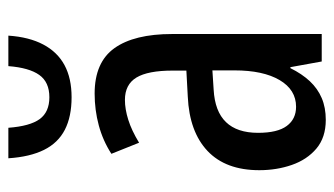

<svg xmlns="http://www.w3.org/2000/svg" viewBox="-192 -606 807 464"><g transform="rotate(-90 212.0 -373.5)"><path d="M218.3 -548.8Q293.9 -548.8 328.1 -501Q362.3 -453.1 362.3 -361.3V0H295.9L282.2 -75.7H279.8Q266.1 -47.9 248.3 -28.8Q230.5 -9.8 207.5 0Q184.6 9.8 154.8 9.8Q112.3 9.8 85.4 -12.9Q58.6 -35.6 45.9 -72.3Q33.2 -108.9 33.2 -150.9Q33.2 -231.9 79.6 -275.9Q126 -319.8 210.9 -323.7L273.9 -327.1V-360.4Q273.9 -419.9 257.1 -447.8Q240.2 -475.6 203.1 -475.6Q180.7 -475.6 155 -467.5Q129.4 -459.5 99.6 -441.4L72.8 -508.3Q104.5 -528.8 141.6 -538.8Q178.7 -548.8 218.3 -548.8ZM274.4 -264.2 228 -261.2Q175.3 -258.3 149.4 -231.4Q123.5 -204.6 123.5 -153.8Q123.5 -106.9 140.1 -84.5Q156.7 -62 186.5 -62Q227.5 -62 251 -101.8Q274.4 -141.6 274.4 -210.9ZM358.4 -757.3Q355 -707 336.9 -672.9Q318.8 -638.7 287.1 -621.6Q255.4 -604.5 209.5 -604.5Q162.6 -604.5 130.9 -620.8Q99.1 -637.2 82.3 -671.1Q65.4 -705.1 62 -757.3H135.7Q139.6 -705.1 156.7 -681.6Q173.8 -658.2 209.5 -658.2Q246.1 -658.2 263.4 -682.6Q280.8 -707 284.7 -757.3Z"/></g></svg>

Font: Open Sans Condensed Medium
Style: Regular
Weight: 500
Width: 3
Designer: Monotype Design Team
Foundry: Monotype Imaging Inc.
Version: Version 3.000